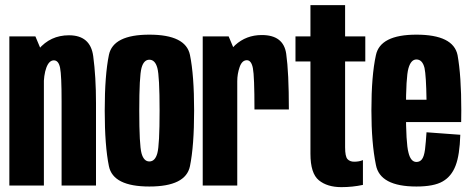

<svg xmlns="http://www.w3.org/2000/svg" viewBox="-20 -744 1888 770"><path d="M17.5 0H156V-517L122 -598H17.5ZM227 0H365V-330.5Q365 -436 353.8 -519.2Q342.5 -602.5 256.5 -602.5Q182 -602.5 134.5 -546Q87 -489.5 87 -407L155 -392.5Q155 -444 166 -473Q177 -502 196 -502Q215 -502 221 -471.8Q227 -441.5 227 -338.5Z M579 4Q725 4 741.8 -77.5Q758.5 -159 758.5 -300.5Q758.5 -442.5 741.8 -523.8Q725 -605 579 -605Q433.5 -605 416.8 -523.8Q400 -442.5 400 -300.5Q400 -159 416.8 -77.5Q433.5 4 579 4ZM579 -96.5Q556.5 -96.5 547.5 -129.5Q538.5 -162.5 538.5 -300Q538.5 -438.5 547.5 -471.5Q556.5 -504.5 579 -504.5Q602 -504.5 611 -471.5Q620 -438.5 620 -300Q620 -162.5 611 -129.5Q602 -96.5 579 -96.5Z M1000.5 -305H1138.5Q1138.5 -453.5 1127.8 -528.5Q1117 -603.5 1030 -603.5Q967.5 -603.5 923 -563Q878.5 -522.5 878.5 -433.5L931.5 -418.5Q931.5 -447.5 941 -475Q950.5 -502.5 970 -502.5Q988 -502.5 994.2 -470.5Q1000.5 -438.5 1000.5 -305ZM793 0H931.5V-516L897 -598H793Z M1349 6.5Q1393.5 6.5 1435.5 -2.5V-102Q1420.5 -95.5 1400.5 -95.5Q1383 -95.5 1373.5 -106Q1364 -116.5 1364 -153.5V-497.5H1445V-598H1364V-723.5H1225V-598H1165V-497.5H1225V-127.5Q1225 -48.5 1258.8 -21Q1292.5 6.5 1349 6.5Z M1650 4V-94.5Q1627 -94.5 1618 -132.5Q1608 -169.5 1608 -301Q1608 -435.5 1618 -470Q1628 -505.5 1650 -505.5Q1674 -505.5 1682.5 -471.5Q1689 -440.5 1690.5 -344H1595.5V-254.5H1829.5Q1830 -277 1830 -301Q1830 -440.5 1815 -523Q1798 -605 1650 -605Q1504.5 -605 1487.5 -522.5Q1469.5 -440.5 1469.5 -301.5Q1469.5 -170.5 1487.5 -83Q1503.5 4 1650 4ZM1650 -94.5V4Q1720.5 4 1755.5 -16.5Q1790.5 -36.5 1807 -79.5Q1823.5 -121.5 1826 -203.5L1690.5 -213.5Q1688 -174.5 1684.5 -144.5Q1680.5 -115 1671.5 -104.5Q1663.5 -94.5 1650 -94.5Z"/></svg>

Font: Anybody ExtraCondensed
Style: Bold
Weight: 700
Width: 2
Version: Version 1.113;gftools[0.9.25]